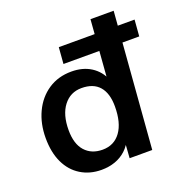

<svg xmlns="http://www.w3.org/2000/svg" viewBox="-132 -855 941 981"><g transform="rotate(-20 338.0 -364.5)"><path d="M256 7Q193 7 144 -23Q95 -53 68.5 -109Q42 -165 42 -243Q42 -321 71.5 -383.5Q101 -446 155 -482Q209 -518 281 -518Q343 -518 387 -490Q431 -462 452 -411L438 -385L465 -736H591L533 0H410L419 -128L429 -98Q416 -65 390 -41Q364 -17 330 -5Q296 7 256 7ZM296 -88Q359 -88 394.5 -137Q430 -186 430 -275Q430 -346 397.5 -383.5Q365 -421 301 -421Q240 -421 203 -373Q166 -325 166 -241Q166 -166 201 -127Q236 -88 296 -88ZM257 -568 264 -657H676L669 -568Z"/></g></svg>

Font: Muli
Style: Bold Italic
Weight: 700
Italic angle: -4.541°
Designer: Vernon Adams
Foundry: Vernon Adams
Version: Version 2.100; ttfautohint (v1.8.1.43-b0c9)